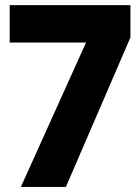

<svg xmlns="http://www.w3.org/2000/svg" viewBox="-20 -734 550 754"><path d="M62 0 317.9 -566.9H18.1V-713.9H492.2V-586.9L238.8 0Z"/></svg>

Font: Biathlonist
Style: Bold
Weight: 700
Designer: Go4gold
Foundry: Go4gold
Version: Version 3.010;FEAKit 1.0